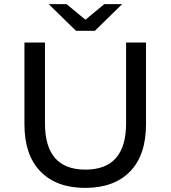

<svg xmlns="http://www.w3.org/2000/svg" viewBox="-20 -907 831 935"><path d="M575 -887 442 -757H350L217 -887H304L396 -811L488 -887ZM594 -306V-700H691V-302Q691 -151 613 -71.5Q535 8 395 8Q255 8 177 -72Q99 -152 99 -302V-700H199V-306Q199 -81 396 -81Q594 -81 594 -306Z"/></svg>

Font: false
Style: Regular
Weight: 500
Designer: Julieta Ulanovsky
Foundry: Julieta Ulanovsky
Version: Version 7.222;hotconv 1.0.109;makeotfexe 2.5.65596